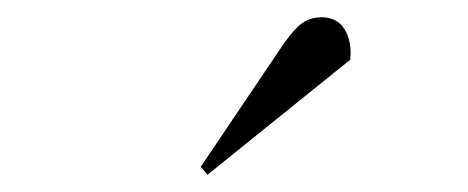

<svg xmlns="http://www.w3.org/2000/svg" viewBox="-20 -783 541 222"><path d="M303 -725Q316 -745 326.5 -754Q337 -763 352 -763Q370 -763 378.5 -749Q387 -735 385 -714L220 -581L212 -590Z"/></svg>

Font: Literata 72pt Light
Style: Italic
Weight: 300
Italic angle: -2°
Designer: Latin by Veronika Burian and Jose Scaglione. Greek by Irene Vlachou. Cyrillic by Vera Evstafieva
Foundry: TypeTogether
Version: Version 3.002